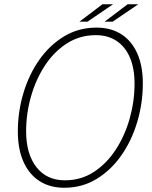

<svg xmlns="http://www.w3.org/2000/svg" viewBox="-20 -875 714 904"><path d="M282.5 9Q214.5 9 165.5 -22.8Q116.5 -54.5 90.2 -114Q64 -173.5 64 -255.5Q64 -348.5 90 -436Q116 -523.5 164.8 -593Q213.5 -662.5 281.8 -703.8Q350 -745 434.5 -745Q502.5 -745 551.2 -713.8Q600 -682.5 626.2 -623.8Q652.5 -565 652.5 -482.5Q652.5 -390 626.5 -302Q600.5 -214 551.8 -144Q503 -74 435 -32.5Q367 9 282.5 9ZM285.5 -26Q361.5 -26 422 -65.5Q482.5 -105 525.2 -170.8Q568 -236.5 590.8 -317.5Q613.5 -398.5 613.5 -481Q613.5 -552.5 591.8 -603.8Q570 -655 529 -682.2Q488 -709.5 431 -709.5Q355.5 -709.5 294.8 -670.5Q234 -631.5 191.2 -566Q148.5 -500.5 125.8 -420.2Q103 -340 103 -257.5Q103 -150 151.5 -88Q200 -26 285.5 -26ZM354 -773 462.5 -855H512.5L392 -773ZM472.5 -773 581 -855H631L510.5 -773Z"/></svg>

Font: Epilogue ExtraLight
Style: Italic
Weight: 250
Italic angle: -12°
Designer: Tyler Finck
Foundry: Etcetera Type Co
Version: Version 2.112